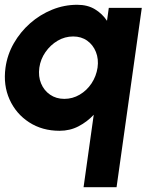

<svg xmlns="http://www.w3.org/2000/svg" viewBox="-28 -533 673 803"><path d="M221 14Q148.5 14 93.8 -21.5Q39 -57 12 -117Q-15 -177 -5 -250Q2.5 -304.5 29.8 -352Q57 -399.5 98.2 -435.8Q139.5 -472 190 -492.5Q240.5 -513 295 -513Q338.5 -513 369.2 -494.2Q400 -475.5 419.5 -446L427 -500H565L459.5 250H321.5L364 -53Q336.5 -23.5 300.5 -4.8Q264.5 14 221 14ZM278 -380.5Q243.5 -380.5 213.2 -362.8Q183 -345 162.2 -315.2Q141.5 -285.5 136.5 -250Q131.5 -213.5 143.8 -184Q156 -154.5 181.5 -137Q207 -119.5 241 -119.5Q275.5 -119.5 305.2 -137Q335 -154.5 354.8 -184.2Q374.5 -214 380 -250Q385 -286 373.2 -315.5Q361.5 -345 336.8 -362.8Q312 -380.5 278 -380.5Z"/></svg>

Font: Urbanist ExtraBold
Style: Italic
Weight: 800
Italic angle: -8°
Designer: Corey Hu
Foundry: Corey Hu
Version: Version 1.321; ttfautohint (v1.8.4.7-5d5b)